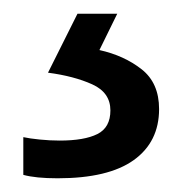

<svg xmlns="http://www.w3.org/2000/svg" viewBox="-20 -20 265 280"><path d="M212 139Q212 187 175 213.5Q138 240 64 240Q32 240 14 235V180Q23 182 38 183.5Q53 185 67 185Q103 185 122 175.5Q141 166 141 141Q141 115 114.5 103Q88 91 50 86L93 0H151L125 53Q161 61 186.5 81Q212 101 212 139Z"/></svg>

Font: Noto Sans Tifinagh Rhissa Ixa
Style: Regular
Weight: 400
Designer: JamraPatel
Foundry: JamraPatel LLC
Version: Version 2.006; ttfautohint (v1.8.4.7-5d5b)